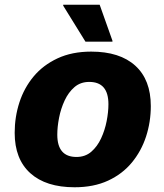

<svg xmlns="http://www.w3.org/2000/svg" viewBox="-20 -780 692 811"><path d="M42 -219Q42 -286 62 -347.5Q82 -409 122 -457Q162 -505 223 -533.5Q284 -562 365 -562Q486 -562 551.5 -502.5Q617 -443 617 -332Q617 -265 597 -203.5Q577 -142 537 -93.5Q497 -45 436.5 -17Q376 11 295 11Q174 11 108 -48.5Q42 -108 42 -219ZM222 -211Q222 -117 303 -117Q340 -117 365.5 -139Q391 -161 407 -195.5Q423 -230 430.5 -268.5Q438 -307 438 -340Q438 -434 357 -434Q320 -434 294.5 -412Q269 -390 253 -355.5Q237 -321 229.5 -282.5Q222 -244 222 -211ZM341 -604 247 -756V-760H401L455 -608V-604Z"/></svg>

Font: Kufam
Style: Bold Italic
Weight: 700
Italic angle: -11°
Designer: Artur Schmal
Foundry: Original Type
Version: Version 1.301; ttfautohint (v1.8.3)